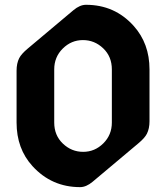

<svg xmlns="http://www.w3.org/2000/svg" viewBox="-20 -767 689 797"><path d="M444.3 -258.3V-479Q444.3 -532.2 408.4 -566.4Q372.6 -600.6 324.2 -600.6Q275.9 -600.6 240.5 -565.4Q205.1 -530.3 205.1 -479V-258.3Q205.1 -205.1 241 -170.9Q276.9 -136.7 325.2 -136.7Q373.5 -136.7 408.9 -171.9Q444.3 -207 444.3 -258.3ZM312.5 9.8Q194.3 9.8 114.7 -77.6Q48.8 -149.9 48.8 -258.3V-473.6Q48.8 -503.9 59.6 -525.4Q68.4 -543 95.2 -565.4L284.7 -724.6Q311.5 -747.1 336.9 -747.1Q456.1 -747.1 534.7 -659.7Q600.6 -586.4 600.6 -479V-263.7Q600.6 -233.4 589.8 -211.9Q581.1 -194.3 554.2 -171.9L364.7 -12.7Q337.9 9.8 312.5 9.8Z"/></svg>

Font: Gothica
Style: Bold
Weight: 700
Designer: Wojciech Kalinowski "wmk69" (wmk69@o2.pl)
Foundry: Wojciech Kalinowski "wmk69" (wmk69@o2.pl)
Version: Version 2.1.0; 2021-05-14